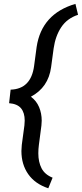

<svg xmlns="http://www.w3.org/2000/svg" viewBox="-20 -801 426 998"><path d="M106.9 -149.4Q108.4 -162.6 108.4 -174.3Q108.4 -214.8 89.4 -238Q70.3 -261.2 27.3 -264.6L35.2 -335Q141.1 -338.4 157.2 -458L170.4 -556.6Q196.3 -729.5 372.1 -780.8L385.7 -724.1Q329.1 -705.6 298.6 -659.9Q268.1 -614.3 258.8 -549.3L245.6 -451.7Q231.4 -346.7 140.6 -298.3Q169.4 -276.9 183.1 -244.4Q196.8 -211.9 196.8 -173.8Q196.8 -161.6 195.3 -148.9L182.1 -47.9Q179.2 -25.9 179.2 -3.9Q179.2 41 196 73.7Q212.9 106.4 253.4 122.6L231 177.7Q162.1 154.8 126.7 104.2Q91.3 53.7 91.3 -16.1Q91.3 -25.9 93.3 -48.3Z"/></svg>

Font: Mardoto
Style: Italic
Weight: 400
Italic angle: -12°
Designer: Christian Robertson, Vahan Hovhannisyan
Foundry: Google
Version: Version 1.000